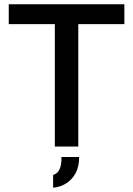

<svg xmlns="http://www.w3.org/2000/svg" viewBox="-20 -687 624 900"><path d="M237 0V-574H21V-667H563V-574H347V0ZM229 193V133Q247 127 255 114Q263 101 266 83.5Q269 66 268 49H351Q351 95 334 125.5Q317 156 289.5 173Q262 190 229 193Z"/></svg>

Font: Maven Pro Medium
Style: Regular
Weight: 500
Designer: Joe Prince
Foundry: Joe Prince
Version: Version 2.103